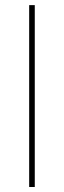

<svg xmlns="http://www.w3.org/2000/svg" viewBox="-20 -748 256 768"><path d="M119.1 -727.5V0H96.7V-727.5Z"/></svg>

Font: Inter Tight Thin
Style: Regular
Weight: 250
Designer: Rasmus Andersson
Foundry: rsms
Version: Version 3.004